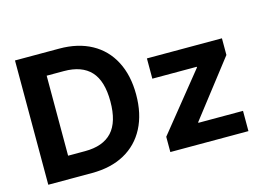

<svg xmlns="http://www.w3.org/2000/svg" viewBox="-95 -881 1438 1055"><g transform="rotate(-15 624.5 -353.5)"><path d="M59.6 0V-707H311.5Q417.5 -707 494.6 -664.8Q571.8 -622.6 613 -543Q654.3 -463.4 654.3 -354.5Q654.3 -244.6 612.8 -164.8Q571.3 -85 493.7 -42.5Q416 0 308.6 0ZM302.7 -126Q405.3 -126 456.5 -181.6Q507.8 -237.3 507.8 -354.5Q507.8 -470.7 456.8 -525.9Q405.8 -581.1 303.7 -581.1H206.1V-126ZM753.9 -86.9 1015.6 -411.1V-415H762.7V-530.3H1189.5V-435.5L944.3 -119.1V-115.2H1198.2V0H753.9Z"/></g></svg>

Font: Pretendard
Style: Bold
Weight: 700
Designer: Base glyphs from Inter by Rasmus Andersson; Hangeul glyphs from Noto Sans CJK(Source Han Sans) by Jang Soo-young and Kan
Foundry: Kil Hyung-jin
Version: Version 1.309